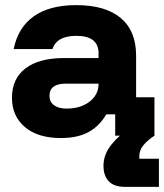

<svg xmlns="http://www.w3.org/2000/svg" viewBox="-20 -530 641 750"><path d="M217.5 9.2Q127.5 9.2 77.1 -33.8Q26.7 -76.7 26.7 -148.3Q26.7 -222.5 79.6 -262.9Q132.5 -303.3 230.8 -303.3H365V-321.7Q365 -390 278.3 -390Q201.7 -390 185 -338.3H33.3Q50.8 -423.3 112.5 -466.7Q174.2 -510 277.5 -510Q391.7 -510 451.7 -459.6Q511.7 -409.2 511.7 -312.5V-150H583.3V0H430V-83.3H395Q369.2 -38.3 326.7 -14.6Q284.2 9.2 217.5 9.2ZM240.8 -105.8Q277.5 -105.8 305.4 -118.3Q333.3 -130.8 349.2 -152.5Q365 -174.2 365 -200.8V-203.3H237.5Q173.3 -203.3 173.3 -155.8Q173.3 -131.7 191.2 -118.8Q209.2 -105.8 240.8 -105.8ZM469.2 200Q425.8 200 405 178.3Q384.2 156.7 384.2 117.5Q384.2 73.3 415.4 34.6Q446.7 -4.2 489.2 -30L583.3 0Q555.8 18.3 540 37.5Q524.2 56.7 524.2 80V90H600.8V200Z"/></svg>

Font: Funnel Display ExtraBold
Style: Regular
Weight: 800
Designer: NORD ID, Kristian Moeller
Foundry: Dicotype
Version: Version 1.000